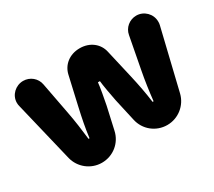

<svg xmlns="http://www.w3.org/2000/svg" viewBox="-109 -761 1090 976"><g transform="rotate(-30 436.0 -272.5)"><path d="M244.1 7.8C311 7.8 366.2 -38.1 379.9 -101.1L409.2 -231.9C415 -258.8 429.2 -338.9 430.2 -356.9H441.9C442.9 -338.9 457 -258.8 462.9 -231.9L492.2 -101.1C505.9 -38.1 561 7.8 627.9 7.8C692.9 7.8 748 -37.1 763.2 -98.1L848.1 -451.2C850.1 -458 850.1 -464.8 850.1 -471.2C850.1 -516.1 813 -553.2 768.1 -553.2C728 -553.2 693.8 -524.9 687 -485.8L651.9 -300.8C641.1 -245.1 632.8 -186 627 -131.8H621.1C613.8 -187 604 -238.8 589.8 -300.8L551.8 -465.8C541 -516.1 497.1 -553.2 436 -553.2C375 -553.2 331.1 -516.1 319.8 -465.8L282.2 -300.8C268.1 -238.8 257.8 -187 251 -131.8H245.1C238.8 -186 231 -245.1 220.2 -300.8L185.1 -485.8C178.2 -524.9 144 -553.2 104 -553.2C60.1 -553.2 21 -518.1 21 -472.2C21 -464.8 22 -458 23.9 -451.2L108.9 -98.1C124 -37.1 179.2 7.8 244.1 7.8Z"/></g></svg>

Font: Jellee Bold
Style: Regular
Weight: 700
Designer: Alfredo Marco Pradil
Foundry: Hanken Design Co.
Version: Version 1.223;hotconv 1.0.109;makeotfexe 2.5.65596